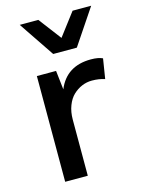

<svg xmlns="http://www.w3.org/2000/svg" viewBox="-114 -811 642 877"><g transform="rotate(-15 207.0 -373.0)"><path d="M405.8 -746.1 293 -578.1H181.2L67.9 -746.1H155.8L236.8 -639.2L317.9 -746.1ZM83 0V-500H173.8L184.1 -410.2Q225.1 -509.8 340.8 -509.8Q376 -509.8 396 -500L380.9 -405.8Q354 -415 319.8 -415Q295.4 -415 272.7 -405.5Q250 -396 231.2 -378.2Q212.4 -360.4 201.2 -331.1Q189.9 -301.8 189.9 -265.1V0Z"/></g></svg>

Font: Work Sans Medium
Style: Regular
Weight: 500
Designer: Wei Huang
Foundry: Wei Huang
Version: Version 2.012